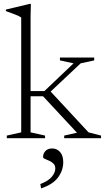

<svg xmlns="http://www.w3.org/2000/svg" viewBox="-20 -730 554 1014"><path d="M141.5 -31 218 -14V0H16V-14L92 -31V-638Q72 -650.5 11 -671.5V-679.5L137 -709.5H143L141.5 -644.5V-249H214.5L368.5 -395.5L296.5 -411V-426H477.5V-411L406 -395.5L247.5 -246.5L447.5 -31L513.5 -14V0H319V-14L386.5 -29L207.5 -221.5H141.5ZM193 242Q235 226 253.5 203.8Q272 181.5 272 160Q272 143.5 262.2 134Q252.5 124.5 239.8 119Q227 113.5 217.2 109.2Q207.5 105 207.5 99.5Q207.5 80 220.2 67Q233 54 256 54Q280 54 297 72.5Q314 91 314 127Q314 169.5 286.8 206.8Q259.5 244 197 265Z"/></svg>

Font: Newsreader Text Light
Style: Regular
Weight: 300
Designer: Hugues Gentile
Foundry: Production Type
Version: Version 1.001